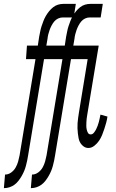

<svg xmlns="http://www.w3.org/2000/svg" viewBox="-76 -755 596 990"><path d="M-56 215 -50 145H-49Q-33 145 -18.5 134.5Q-4 124 4.5 109Q13 94 17.5 78Q22 62 25 46L107 -450H58L63 -520H119L126 -566Q129 -580 131.5 -593.5Q134 -607 138.5 -620.5Q143 -634 148 -647Q153 -660 160.5 -673Q168 -686 177.5 -697.5Q187 -709 198.5 -718Q210 -727 223.5 -731Q237 -735 251 -735H315L304 -665H247Q235 -665 223.5 -659.5Q212 -654 204 -644.5Q196 -635 190 -623.5Q184 -612 180 -601Q176 -590 173 -578Q170 -566 169 -555L163 -520H250L245 -450H151L69 46Q67 60 64 73.5Q61 87 57.5 100.5Q54 114 48.5 127Q43 140 35.5 153Q28 166 19 177.5Q10 189 -1.5 197.5Q-13 206 -27 210.5Q-41 215 -54 215ZM83 215 89 145H90Q106 145 120.5 134.5Q135 124 143.5 109Q152 94 156.5 78Q161 62 164 46L246 -450H197L202 -520H258L265 -566Q268 -580 270.5 -593.5Q273 -607 277.5 -620.5Q282 -634 287 -647Q292 -660 299.5 -673Q307 -686 316.5 -697.5Q326 -709 337.5 -718Q349 -727 362.5 -731Q376 -735 390 -735H454L443 -665H386Q374 -665 362.5 -659.5Q351 -654 343 -644.5Q335 -635 329 -623.5Q323 -612 319 -601Q315 -590 312 -578Q309 -566 308 -555L302 -520H389L384 -450H290L208 46Q206 60 203 73.5Q200 87 196.5 100.5Q193 114 187.5 127Q182 140 174.5 153Q167 166 158 177.5Q149 189 137.5 197.5Q126 206 112 210.5Q98 215 85 215ZM380 8Q367 8 356.5 1Q346 -6 339 -17Q332 -28 329.5 -41Q327 -54 325.5 -67Q324 -80 323.5 -93.5Q323 -107 324 -120.5Q325 -134 327 -148Q329 -162 331 -175L376 -450H323L329 -520H433L374 -164Q372 -154 371 -144.5Q370 -135 369.5 -125.5Q369 -116 369 -106.5Q369 -97 371 -87.5Q373 -78 377.5 -70Q382 -62 392 -62Q401 -62 408 -70.5Q415 -79 419.5 -88Q424 -97 427.5 -106.5Q431 -116 433.5 -125.5Q436 -135 438 -144.5Q440 -154 442 -164L478 -154Q476 -138 471.5 -122Q467 -106 462 -90.5Q457 -75 450.5 -59Q444 -43 434.5 -29Q425 -15 410.5 -3.5Q396 8 380 8Z"/></svg>

Font: Iosevka
Style: Italic
Weight: 400
Italic angle: -9°
Monospace: yes
Designer: Belleve Invis
Foundry: Belleve Invis
Version: Version 32.5.0; ttfautohint (v1.8.4)